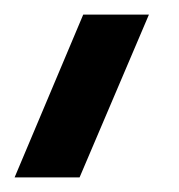

<svg xmlns="http://www.w3.org/2000/svg" viewBox="-21 -40 245 263"><path d="M-1 203 93 -20H183L88 203Z"/></svg>

Font: MuseoModerno SemiBold
Style: Regular
Weight: 400
Version: Version 1.001